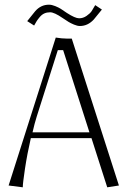

<svg xmlns="http://www.w3.org/2000/svg" viewBox="-20 -799 548 827"><path d="M97.2 -708 131.8 -751Q156.2 -778.8 190.9 -778.8Q203.1 -778.8 218 -772.7Q232.9 -766.6 241.7 -761Q250.5 -755.4 268.1 -743.2Q303.7 -720.2 320.8 -720.2Q337.9 -720.2 352.8 -730.5Q367.7 -740.7 374.8 -751.2Q381.8 -761.7 390.1 -776.9L418.9 -757.8L383.8 -714.8Q357.9 -687 324.2 -687Q313 -687 298.6 -693.1Q284.2 -699.2 275.4 -704.6Q266.6 -710 250 -721.2Q213.9 -746.1 195.8 -746.1Q182.1 -746.1 171.1 -741.2Q160.2 -736.3 151.4 -725.8Q142.6 -715.3 138.4 -708.7Q134.3 -702.1 127 -689ZM289.1 -632.8 492.2 0 441.9 7.8 374 -204.1H112.8Q97.2 -136.2 87.6 -72.5Q78.1 -8.8 78.1 7.8L17.1 0L220.2 -637.2Q247.1 -632.8 267.1 -632.8ZM252 -583H229L138.2 -296.9Q128.9 -267.6 120.1 -229H365.2Z"/></svg>

Font: Resagokr
Style: Light
Weight: 300
Designer: gluk
Foundry: gluk
Version: Version 0.95